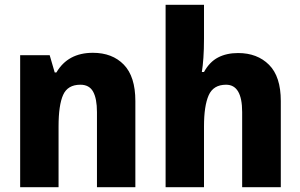

<svg xmlns="http://www.w3.org/2000/svg" viewBox="-20 -780 1252 800"><path d="M367 -560Q448 -560 496 -510.5Q544 -461 544 -359V0H384V-313Q384 -369 368 -398Q352 -427 315 -427Q262 -427 243 -384.5Q224 -342 224 -253V0H64V-550H187L208 -478H215Q263 -560 367 -560Z M830 -619Q830 -574 827.5 -539Q825 -504 821 -480H830Q853 -522 888.5 -540.5Q924 -559 972 -559Q1052 -559 1101 -510Q1150 -461 1150 -359V0H989V-313Q989 -427 922 -427Q869 -427 849.5 -383Q830 -339 830 -253V0H670V-760H830Z"/></svg>

Font: Noto Sans Hebrew SemiCondensed ExtraBold
Style: Regular
Weight: 800
Width: 4
Designer: Monotype Design Team
Foundry: Monotype Imaging Inc.
Version: Version 2.004; ttfautohint (v1.8.4.7-5d5b)